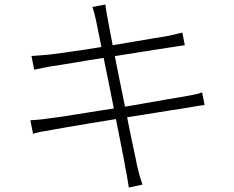

<svg xmlns="http://www.w3.org/2000/svg" viewBox="-20 -798 1040 854"><path d="M408 -703Q404 -721 400 -737Q396 -753 391 -767L449 -778Q450 -765 453 -747Q456 -729 459 -714Q460 -707 467 -671Q474 -635 484.5 -579.5Q495 -524 508.5 -459Q522 -394 535 -328.5Q548 -263 559.5 -206Q571 -149 579.5 -111Q588 -73 589 -64Q594 -42 600.5 -19Q607 4 614 23L553 36Q549 12 545.5 -10Q542 -32 537 -54Q536 -64 528.5 -102Q521 -140 510 -196Q499 -252 486 -317.5Q473 -383 460 -447.5Q447 -512 435.5 -567Q424 -622 417 -658.5Q410 -695 408 -703ZM120 -549Q136 -550 155 -551.5Q174 -553 198 -555Q222 -558 263 -563.5Q304 -569 356 -577Q408 -585 463.5 -594Q519 -603 571 -612Q623 -621 665.5 -628Q708 -635 732 -639Q753 -644 767.5 -647.5Q782 -651 791 -653L802 -597Q794 -596 777.5 -593.5Q761 -591 743 -588Q718 -584 675 -577.5Q632 -571 580 -562.5Q528 -554 472.5 -545.5Q417 -537 365 -528.5Q313 -520 272 -513Q231 -506 207 -503Q188 -499 170.5 -496Q153 -493 132 -488ZM115 -263Q132 -264 154.5 -266Q177 -268 194 -271Q221 -274 267 -281Q313 -288 371 -297.5Q429 -307 491 -316.5Q553 -326 612 -336.5Q671 -347 720 -355.5Q769 -364 800 -369Q829 -374 847.5 -378Q866 -382 879 -387L890 -331Q878 -330 857.5 -326.5Q837 -323 809 -318Q775 -313 725 -305Q675 -297 616 -287.5Q557 -278 496.5 -268.5Q436 -259 380 -249.5Q324 -240 279.5 -232.5Q235 -225 209 -220Q182 -216 162.5 -212Q143 -208 127 -203Z"/></svg>

Font: Noto Sans JP Thin Light
Style: Regular
Weight: 300
Version: Version 2.004-H2;hotconv 1.0.118;makeotfexe 2.5.65603